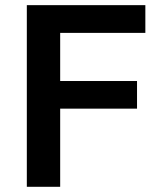

<svg xmlns="http://www.w3.org/2000/svg" viewBox="-20 -718 640 738"><path d="M211.3 0V-300.4H506.7V-406.6H211.3V-591.6H538.7V-698.2H83.1V0Z"/></svg>

Font: Margiela Mono SemiBold
Style: Regular
Weight: 600
Designer: Mike Abbink, Paul van der Laan, Pieter van Rosmalen
Foundry: Bold Monday
Version: Version 2.003 2021